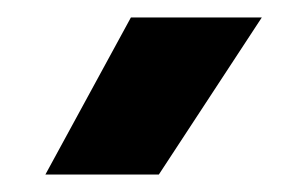

<svg xmlns="http://www.w3.org/2000/svg" viewBox="-20 -768 352 220"><path d="M130 -748H280L162 -568H32Z"/></svg>

Font: Stavian Bold
Style: Bold
Weight: 700
Version: Version 1.000; ttfautohint (v1.6)